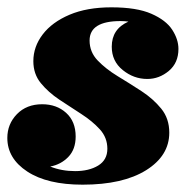

<svg xmlns="http://www.w3.org/2000/svg" viewBox="-20 -494 527 524"><path d="M442 -132Q442 -69 378.8 -29.5Q315.5 10 205.5 10Q109 10 54.5 -25.8Q0 -61.5 0 -117.5Q0 -155.5 26.2 -182.5Q52.5 -209.5 95 -209.5Q134.5 -209.5 160.5 -186Q186.5 -162.5 186.5 -121.5Q186.5 -86.5 166.5 -65.8Q146.5 -45 117 -39.5Q148 -27 185 -27Q223 -27 248 -42.2Q273 -57.5 273 -88Q273 -118.5 252.5 -141Q232 -163.5 202 -182.8Q172 -202 142 -222Q112 -242 91.5 -267Q71 -292 71 -327Q71 -366.5 96.5 -400Q122 -433.5 169.8 -453.8Q217.5 -474 284 -474Q353 -474 393 -456.5Q433 -439 450 -412.8Q467 -386.5 467 -360.5Q467 -322.5 440.8 -300.5Q414.5 -278.5 382 -278.5Q345 -278.5 315 -302.8Q285 -327 285 -366.5Q285 -415 330.5 -435Q320 -436.5 309 -436.5Q224.5 -436.5 224.5 -383.5Q224.5 -352 246.5 -329Q268.5 -306 301 -286.2Q333.5 -266.5 365.8 -245.5Q398 -224.5 420 -197.5Q442 -170.5 442 -132Z"/></svg>

Font: Bodoni* 06pt Fatface
Style: Italic
Weight: 900
Italic angle: -13°
Version: Version 2.3